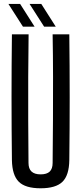

<svg xmlns="http://www.w3.org/2000/svg" viewBox="-20 -980 426 1007"><path d="M193 7.5Q113 7.5 78.5 -26.8Q44 -61 42.5 -140Q40.5 -304.5 40.5 -470Q40.5 -635.5 42.5 -800H130Q128.5 -690.5 128 -576.5Q127.5 -462.5 128 -348.8Q128.5 -235 129.5 -125.5Q129.5 -95 145.5 -80.2Q161.5 -65.5 193 -65.5Q225.5 -65.5 240.8 -80.2Q256 -95 256 -125.5Q257 -235 257.8 -348.8Q258.5 -462.5 258.2 -576.5Q258 -690.5 256 -800H343.5Q345.5 -635.5 345.5 -470Q345.5 -304.5 343.5 -140Q342.5 -61 307.8 -26.8Q273 7.5 193 7.5ZM211.5 -840 135 -959.5H196.5L272.5 -840ZM100.5 -840 24 -959.5H85.5L161.5 -840Z"/></svg>

Font: Big Shoulders Display Thin SemiBold
Style: Regular
Weight: 600
Version: Version 2.002